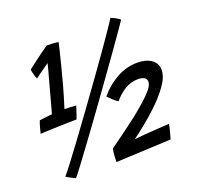

<svg xmlns="http://www.w3.org/2000/svg" viewBox="-118 -782 949 921"><g transform="rotate(-20 356.5 -322.0)"><path d="M179.5 -319Q188.5 -319 208.8 -318Q229 -317 238.5 -316Q236.5 -310 232.5 -297.2Q228.5 -284.5 224 -271.5Q219.5 -258.5 217 -252.5Q206.5 -252.5 180.2 -252Q154 -251.5 123 -250.5Q92 -249.5 66.2 -248.5Q40.5 -247.5 31.5 -246.5Q34 -258.5 40 -279.2Q46 -300 50 -309Q61 -311 83.5 -313.2Q106 -315.5 114.5 -316.5Q117 -325 123.5 -348.5Q130 -372 138.2 -402.8Q146.5 -433.5 155 -464.2Q163.5 -495 170 -519.5Q176.5 -544 179 -554Q174 -551 158.8 -540.2Q143.5 -529.5 128 -518.2Q112.5 -507 106 -502Q96 -526.5 92 -552Q99.5 -558 120.2 -574Q141 -590 164.8 -607.5Q188.5 -625 204 -635Q214.5 -635 233.8 -634Q253 -633 263 -631Q262 -625 255.2 -596.2Q248.5 -567.5 237.2 -524Q226 -480.5 212.5 -430Q205 -403 196.5 -374.2Q188 -345.5 179.5 -319ZM536 -655Q545.5 -652 561.5 -643.2Q577.5 -634.5 581.5 -629Q573.5 -616.5 547.8 -579.8Q522 -543 484.8 -490.5Q447.5 -438 404.2 -377.5Q361 -317 316.8 -255.8Q272.5 -194.5 232.5 -140.2Q192.5 -86 162.8 -46Q133 -6 118.5 11Q114.5 10 104.5 5Q94.5 0 84.8 -5.5Q75 -11 72.5 -13Q87 -29.5 117 -69Q147 -108.5 186.8 -162.5Q226.5 -216.5 271 -277.8Q315.5 -339 359 -399.8Q402.5 -460.5 439.8 -513.2Q477 -566 502.5 -603.5Q528 -641 536 -655ZM626.5 -81Q625.5 -74 621.8 -58.2Q618 -42.5 613.8 -27.8Q609.5 -13 608 -8L327 5Q327 -1.5 328.2 -24.2Q329.5 -47 333 -62Q363 -83 400.2 -110.5Q437.5 -138 478.5 -169Q511 -195.5 539.5 -220.5Q568 -245.5 585.5 -267Q603 -288.5 603 -305Q603 -320 590.5 -326.8Q578 -333.5 559.5 -333.5Q522 -333.5 489.8 -313Q457.5 -292.5 436.5 -265.5Q425.5 -271.5 411 -285Q396.5 -298.5 389 -307Q425.5 -352 476.5 -380.5Q527.5 -409 583.5 -409Q627.5 -409 654.8 -389.8Q682 -370.5 682 -337.5Q682 -301 651.2 -258.2Q620.5 -215.5 575 -173Q543 -143 509.5 -116Q476 -89 447.5 -68Q463 -70 496.8 -72.5Q530.5 -75 566.8 -77.5Q603 -80 626.5 -81Z"/></g></svg>

Font: Grandstander
Style: Italic
Weight: 400
Italic angle: -15°
Designer: Tyler Finck
Foundry: Etcetera Type Co
Version: Version 1.200; ttfautohint (v1.8.3)